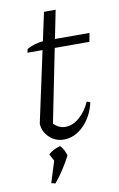

<svg xmlns="http://www.w3.org/2000/svg" viewBox="-93 -677 584 943"><g transform="rotate(-10 199.0 -206.0)"><path d="M183 9Q142 9 112 -19.5Q82 -48 80 -88L196 -626H254L139 -53L134 -88Q164 -51 202 -51Q238 -51 271.5 -79.5Q305 -108 326 -155L343 -149Q327 -79 282.5 -35Q238 9 183 9ZM81 -442 85 -460Q105 -471 125.5 -477Q146 -483 169 -485H398L390 -442ZM85 209 120 97 187 89Q151 159 105 214ZM129 123 100 68Q124 47 159 37Q180 59 187 89Z"/></g></svg>

Font: Piazzolla Thin Light
Style: Italic
Weight: 300
Italic angle: -11.3°
Version: Version 2.005